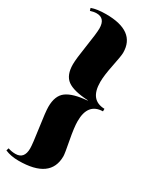

<svg xmlns="http://www.w3.org/2000/svg" viewBox="-237 -839 851 1057"><g transform="rotate(30 188.5 -310.0)"><path d="M353 -324V-308Q259 -306 259 -192Q259 -152 273.5 -76.5Q288 -1 288 15Q288 160 86 160Q37 160 0 144L5 128Q27 136 52 136Q108 136 108 69Q108 42 94 -53.5Q80 -149 80 -180Q80 -251 120.5 -280.5Q161 -310 250 -317V-319Q157 -324 118.5 -352.5Q80 -381 80 -450Q80 -484 94 -573.5Q108 -663 108 -693Q108 -758 54 -758Q35 -758 14 -751L9 -767Q44 -780 101 -780Q288 -780 288 -643Q288 -623 273.5 -552.5Q259 -482 259 -441Q259 -326 353 -324Z"/></g></svg>

Font: SVN-Abril Fatface
Style: Regular
Weight: 400
Designer: Veronika Burian, Jos? Scaglione
Foundry: TypeTogether
Version: Version 1.001